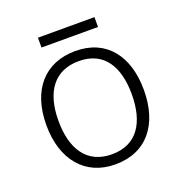

<svg xmlns="http://www.w3.org/2000/svg" viewBox="-122 -764 834 881"><g transform="rotate(-20 295.0 -324.0)"><path d="M434 -658H158V-610H434ZM533 -267C533 -432 450 -542 298 -542C148 -542 57 -439 57 -267C57 -99 147 10 294 10C449 10 533 -100 533 -267ZM116 -267C116 -408 177 -493 297 -493C422 -493 474 -399 474 -267C474 -131 419 -39 295 -39C173 -39 116 -130 116 -267Z"/></g></svg>

Font: Noto Sans Ethiopic Light
Style: Regular
Weight: 300
Designer: Monotype Design Team
Foundry: Monotype Imaging Inc.
Version: Version 2.102